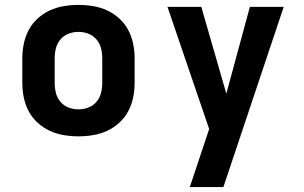

<svg xmlns="http://www.w3.org/2000/svg" viewBox="-20 -548 1240 783"><path d="M300 8Q270 8 240 3Q210 -2 183 -14.5Q156 -27 133.5 -47.5Q111 -68 97 -94.5Q83 -121 77 -150.5Q71 -180 71 -210V-310Q71 -340 77 -369.5Q83 -399 97 -425.5Q111 -452 133.5 -472.5Q156 -493 183 -505.5Q210 -518 240 -523Q270 -528 300 -528Q330 -528 360 -523Q390 -518 417 -505.5Q444 -493 466.5 -472.5Q489 -452 503 -425.5Q517 -399 523 -369.5Q529 -340 529 -310V-210Q529 -180 523 -150.5Q517 -121 503 -94.5Q489 -68 466.5 -47.5Q444 -27 417 -14.5Q390 -2 360 3Q330 8 300 8ZM300 -102Q321 -102 340.5 -109.5Q360 -117 373.5 -133Q387 -149 392 -169Q397 -189 397 -210V-310Q397 -331 392 -351Q387 -371 373.5 -387Q360 -403 340.5 -410.5Q321 -418 300 -418Q279 -418 259.5 -410.5Q240 -403 226.5 -387Q213 -371 208 -351Q203 -331 203 -310V-210Q203 -189 208 -169Q213 -149 226.5 -133Q240 -117 259.5 -109.5Q279 -102 300 -102ZM754 215Q769 171 783.5 126.5Q798 82 813 38L833 -22L663 -520H801L903 -166L999 -520H1137L891 215Z"/></svg>

Font: Iosevka Aile Extrabold
Style: Regular
Weight: 800
Designer: Belleve Invis
Foundry: Belleve Invis
Version: Version 27.3.5; ttfautohint (v1.8.4)